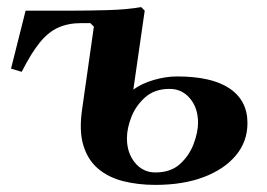

<svg xmlns="http://www.w3.org/2000/svg" viewBox="-20 -510 752 540"><path d="M209 -445Q172 -445 144 -432.5Q116 -420 92 -390.5Q68 -361 41 -308L11 -317L52 -480H214ZM417 10Q368 10 326.5 -0.5Q285 -11 256 -35.5Q227 -60 214.5 -101Q202 -142 211 -203L244 -435L234 -445H174L179 -480Q226 -480 281.5 -481.5Q337 -483 377 -490L387 -480L355 -258Q378 -275 412 -285Q446 -295 478 -295Q576 -295 626 -261Q676 -227 676 -164Q676 -112 643.5 -73Q611 -34 553 -12Q495 10 417 10ZM417 -25Q460 -25 486 -48.5Q512 -72 524.5 -105Q537 -138 537 -165Q537 -206 514.5 -233Q492 -260 457 -260Q415 -260 388.5 -236.5Q362 -213 349.5 -181Q337 -149 337 -121Q337 -80 359.5 -52.5Q382 -25 417 -25Z"/></svg>

Font: Brygada 1918
Style: Italic
Weight: 400
Italic angle: -8°
Designer: Mateusz Machalski | Borys Kosmynka | Przemek Hoffer
Foundry: NIEPODLEGLA 2018
Version: Version 3.006